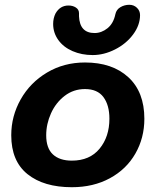

<svg xmlns="http://www.w3.org/2000/svg" viewBox="-20 -779 647 802"><path d="M27 -214Q27 -294 66.5 -364Q106 -434 176.5 -476Q247 -518 335 -518Q449 -518 516 -456.5Q583 -395 583 -283Q583 -203 545.5 -137.5Q508 -72 439 -34.5Q370 3 280 3Q163 3 95 -51.5Q27 -106 27 -214ZM437 -283Q437 -340 412 -373.5Q387 -407 335 -407Q287 -407 250 -378.5Q213 -350 193 -305.5Q173 -261 173 -214Q173 -160 201 -134Q229 -108 280 -108Q355 -108 396 -158Q437 -208 437 -283ZM202 -679Q202 -703 212 -723Q231 -756 266 -756Q284 -756 297 -747.5Q310 -739 310 -724V-711Q313 -641 375 -641Q404 -641 429 -661Q454 -681 462 -720Q466 -739 483 -749Q500 -759 520 -759Q539 -759 552 -746.5Q565 -734 565 -716Q565 -674 536 -635Q507 -596 460.5 -572.5Q414 -549 367 -549Q321 -549 283 -565.5Q245 -582 223.5 -612Q202 -642 202 -679Z"/></svg>

Font: Mali
Style: Bold Italic
Weight: 700
Italic angle: -10°
Version: Version 1.000; ttfautohint (v1.6)